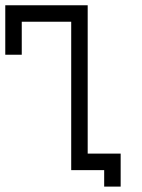

<svg xmlns="http://www.w3.org/2000/svg" viewBox="-20 -645 540 728"><path d="M375 0V62.5H437.5Q437.5 62.5 437.5 -62.5H312.5V-625H0V-437.5H62.5Q62.5 -437.5 62.5 -562.5H250V0Z"/></svg>

Font: CalcUnifontExMono
Style: Regular
Weight: 500
Version: Version 15.0.06